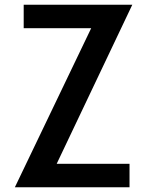

<svg xmlns="http://www.w3.org/2000/svg" viewBox="-20 -787 609 807"><path d="M363.3 -668.5H79.6V-767.1H536.1L218.3 -98.6H524.4V0H42.5Z"/></svg>

Font: Tauri
Style: Regular
Weight: 400
Designer: Yvonne Schüttler
Foundry: Yvonne Schüttler
Version: Version 1.003; ttfautohint (v0.93.8-669f) -l 13 -r 13 -G 200